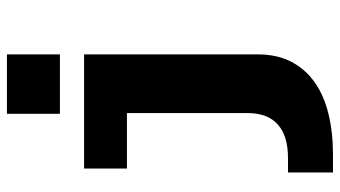

<svg xmlns="http://www.w3.org/2000/svg" viewBox="-228 -528 957 540"><g transform="rotate(-90 250.0 -258.5)"><path d="M34.5 200V73.5H74.5Q105 73.5 128.2 66.8Q151.5 60 168 46Q184.5 32 193 10.5Q201.5 -11 201.5 -40.5V-379.5H45.5V-500H366.5V-11.5Q366.5 42.5 346 82.2Q325.5 122 288.5 148.2Q251.5 174.5 199.8 187.2Q148 200 85 200ZM199.5 -717H366.5V-568H199.5Z"/></g></svg>

Font: Trispace Thin
Style: Bold
Weight: 700
Version: Version 1.210